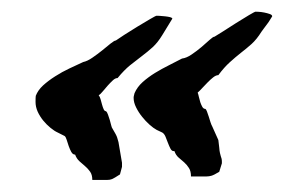

<svg xmlns="http://www.w3.org/2000/svg" viewBox="-20 -376 489 322"><path d="M106 -116.7Q102.1 -116.7 99.6 -121.1Q97.2 -125.5 95.2 -131.1Q93.3 -136.7 91.8 -141.6Q90.3 -146.5 88.4 -147.9L76.7 -153.8Q71.3 -156.2 64.7 -161.6Q58.1 -167 52.5 -173.8Q46.9 -180.7 43.2 -188.7Q39.6 -196.8 39.6 -205.1Q39.6 -212.9 40 -215.3Q43.5 -224.6 52.2 -232.7Q61 -240.7 72.5 -248Q84 -255.4 96.4 -261.2Q108.9 -267.1 119.6 -272Q126.5 -273.4 135 -279.3Q143.6 -285.2 151.4 -291.5Q159.2 -297.9 165.5 -303Q171.9 -308.1 174.3 -308.1Q177.7 -310.5 188.2 -317.4Q198.7 -324.2 210.4 -331.3Q222.2 -338.4 231.7 -344Q241.2 -349.6 242.7 -349.6Q243.7 -349.6 248 -349.4Q252.4 -349.1 257.1 -348.6Q261.7 -348.1 265.4 -347.2Q269 -346.2 269 -344.7L252 -316.9Q244.6 -304.7 236.1 -296.9Q227.5 -289.1 218 -282Q208.5 -274.9 198.2 -266.6Q188 -258.3 177.2 -245.1Q173.3 -245.1 169.2 -241.2Q165 -237.3 160.6 -232.4Q156.2 -227.5 152.3 -222.7Q148.4 -217.8 145.5 -216.3Q147.5 -213.9 148.7 -209.5Q149.9 -205.1 151.1 -200.7Q152.3 -196.3 153.8 -192.9Q155.3 -189.5 157.7 -189.5Q159.7 -188 161.1 -183.8Q162.6 -179.7 164.1 -174.8Q165.5 -169.9 166.5 -165.8Q167.5 -161.6 168.5 -160.6Q175.3 -149.4 176.5 -145.3Q177.7 -141.1 178.7 -137.7L184.6 -103V-96.2L181.2 -83.5Q171.4 -77.1 168 -75.7Q164.6 -74.2 159.2 -74.2H134.8Q134.8 -83 131.1 -88.1Q127.4 -93.3 122.8 -97.2Q118.2 -101.1 113.3 -105.5Q108.4 -109.9 106 -116.7ZM271 -122.6Q268.1 -122.6 265.9 -126.7Q263.7 -130.9 261.7 -136.2Q259.8 -141.6 257.6 -146.7Q255.4 -151.9 252 -153.8L242.7 -158.2Q237.3 -161.1 230.7 -167Q224.1 -172.9 218.3 -180.2Q212.4 -187.5 208.3 -195.8Q204.1 -204.1 204.1 -211.9Q204.1 -213.9 204.6 -215.6Q205.1 -217.3 205.6 -219.7Q210 -230 219.2 -238.3Q228.5 -246.6 240 -253.7Q251.5 -260.7 263.4 -266.6Q275.4 -272.5 285.2 -277.8Q293 -278.8 301.5 -284.7Q310.1 -290.5 317.9 -297.1Q325.7 -303.7 331.5 -309.1Q337.4 -314.5 339.8 -314.5Q343.3 -316.4 353.8 -323.2Q364.3 -330.1 376 -337.4Q387.7 -344.7 397.5 -350.6Q407.2 -356.4 408.7 -356.4Q409.2 -356.4 413.6 -356.2Q418 -356 423.1 -355Q428.2 -354 432.4 -352.5Q436.5 -351.1 436.5 -348.6Q435.5 -347.2 433.3 -343.5Q431.2 -339.8 428.2 -335.9Q425.3 -332 422.6 -328.4Q419.9 -324.7 418.5 -322.8Q410.6 -310.1 401.9 -302.2Q393.1 -294.4 384 -287.4Q375 -280.3 365.5 -271.7Q356 -263.2 346.2 -250Q342.3 -250 337.6 -246.3Q333 -242.7 328.4 -238Q323.7 -233.4 319.3 -228.5Q314.9 -223.6 311.5 -220.7Q312.5 -218.3 313.5 -213.6Q314.5 -209 315.9 -204.6Q317.4 -200.2 319.3 -196.8Q321.3 -193.4 324.2 -193.4Q325.7 -192.9 327.1 -189Q328.6 -185.1 330.1 -180.4Q331.5 -175.8 333 -171.1Q334.5 -166.5 335.9 -164.1L346.2 -141.1L347.7 -128.4Q348.1 -122.6 348.9 -119.4Q349.6 -116.2 350.3 -114Q351.1 -111.8 351.6 -109.9Q352.1 -107.9 352.1 -105V-102.1L347.7 -87.9Q338.9 -82.5 334.7 -81.3Q330.6 -80.1 326.7 -80.1H300.3Q300.3 -88.9 296.9 -94.2Q293.5 -99.6 288.8 -103.8Q284.2 -107.9 279.5 -111.8Q274.9 -115.7 272.5 -122.6Z"/></svg>

Font: IM FELL English
Style: Italic
Weight: 400
Italic angle: -18°
Designer: Igino Marini
Foundry: Igino Marini
Version: 3.00